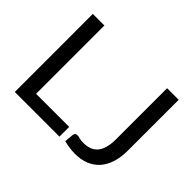

<svg xmlns="http://www.w3.org/2000/svg" viewBox="-144 -979 1249 1249"><g transform="rotate(45 480.0 -355.0)"><path d="M499.5 -89.5V0H88.5V-718H195V-89.5ZM878.5 -250Q878.5 -190 863.5 -142Q848.5 -94 819.8 -60.8Q791 -27.5 748.2 -9.8Q705.5 8 650 8Q600 8 547 -6L553 -69Q554 -78 559.8 -83.8Q565.5 -89.5 577 -89.5Q585.5 -89.5 600.2 -85.2Q615 -81 639 -81Q671 -81 695.8 -90.5Q720.5 -100 737.5 -120.2Q754.5 -140.5 763.2 -172Q772 -203.5 772 -247.5V-718H878.5Z"/></g></svg>

Font: Lato 2
Style: Regular
Weight: 500
Designer: Lukasz Dziedzic with Adam Twardoch and Botio Nikoltchev
Foundry: tyPoland Lukasz Dziedzic
Version: Version 2.015; 2015-08-06; http://www.latofonts.com/